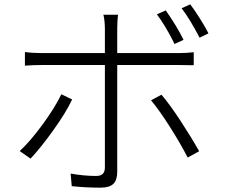

<svg xmlns="http://www.w3.org/2000/svg" viewBox="-20 -830 1040 886"><path d="M827 -646 785 -627Q782 -635 778 -642Q743 -711 704 -764L745 -782Q798 -706 827 -646ZM942 -676 901 -656Q857 -741 818 -792L858 -810Q879 -782 903.5 -743Q928 -704 942 -676ZM521 -698V-521V-37Q521 1 503 18.5Q485 36 444 36Q374 36 311 29L306 -29Q368 -18 424 -18Q444 -18 454 -27.5Q464 -37 464 -57Q464 -289 464 -521V-698Q464 -715 462 -733.5Q460 -752 457 -762H525Q523 -749 522 -731.5Q521 -714 521 -698ZM174 -585H800Q842 -585 874 -589V-529Q849 -530 801 -530H175Q134 -530 95 -527V-590Q129 -585 174 -585ZM121 -98 71 -133Q119 -177 176.5 -255.5Q234 -334 263 -395L313 -371Q284 -310 226 -229Q168 -148 121 -98ZM899 -132 846 -103Q815 -164 765 -243Q715 -322 677 -367L725 -393Q763 -349 814 -271Q865 -193 899 -132Z"/></svg>

Font: 寒蝉端黑体 Light
Style: Regular
Weight: 300
Designer: ChillDuanSans {Warren2060}; 
Source Han Sans {Ryoko NISHIZUKA 西塚涼子 (kana, bopomofo & ideographs); Paul D. Hunt (Latin, G
Foundry: ChillType&Adobe
Version: Version 1.300;Glyphs 3.3 (3306)